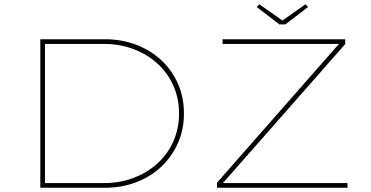

<svg xmlns="http://www.w3.org/2000/svg" viewBox="-20 -885 1750 905"><path d="M170 0V-700H475Q554 -700 622 -674Q690 -648 740 -601.5Q790 -555 818.5 -491Q847 -427 847 -350Q847 -274 818.5 -210Q790 -146 740 -99Q690 -52 622 -26Q554 0 475 0ZM192 -13 182 -22H470Q545 -22 609.5 -46.5Q674 -71 722 -114.5Q770 -158 797 -218.5Q824 -279 824 -350Q824 -421 797 -481.5Q770 -542 722 -585.5Q674 -629 609.5 -653.5Q545 -678 470 -678H181L192 -689ZM1003 0V-24L1590 -692L1591 -678H1029V-700H1607V-677L1020 -10L1022 -22H1618V0ZM1297 -770 1190 -852 1202 -865 1319 -783H1304L1420 -865L1432 -852L1325 -770Z"/></svg>

Font: Lexend Peta Thin
Style: Regular
Weight: 250
Version: Version 1.007